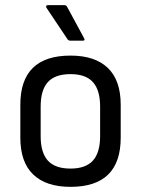

<svg xmlns="http://www.w3.org/2000/svg" viewBox="-20 -715 548 746"><path d="M254 11Q159 11 109 -37Q59 -85 59 -180V-308Q59 -499 254 -499Q349 -499 399 -451Q449 -403 449 -308V-180Q449 11 254 11ZM254 -60Q313 -60 341 -91Q369 -122 369 -186V-301Q369 -365 341 -396Q313 -427 254 -427Q194 -427 166 -396Q138 -365 138 -301V-186Q138 -122 166 -91Q194 -60 254 -60ZM253 -557Q246 -557 242 -563L161 -684Q158 -688 159.5 -691.5Q161 -695 166 -695H230Q238 -695 241 -688L307 -566Q312 -557 302 -557Z"/></svg>

Font: Sofia Sans Semi Condensed
Style: Regular
Weight: 400
Designer: Botio Nikoltchev, Ani Petrova
Foundry: lettersoup
Version: Version 4.100; ttfautohint (v1.8.4.7-5d5b)